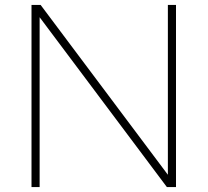

<svg xmlns="http://www.w3.org/2000/svg" viewBox="-20 -760 843 780"><path d="M662 -740H695V0H658L141 -690V0H108V-740H145L662 -50Z"/></svg>

Font: Encode Sans Expanded Thin
Style: Regular
Weight: 250
Width: 7
Designer: Multiple Designers
Foundry: Impallari Type
Version: Version 2.000